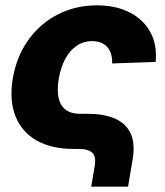

<svg xmlns="http://www.w3.org/2000/svg" viewBox="-20 -553 614 713"><path d="M318.8 140.1 331.5 64.5Q337.9 28.3 322.8 14.2Q307.6 0 269.5 0H252.4Q171.4 0 116.2 -31.2Q61 -62.5 37.6 -121.1Q14.2 -179.7 27.3 -260.7Q41 -341.8 84.2 -403.1Q127.4 -464.4 193.6 -498.8Q259.8 -533.2 340.8 -533.2Q394 -533.2 436.3 -517.8Q478.5 -502.4 507.3 -474.6Q536.1 -446.8 549.3 -408.4Q562.5 -370.1 558.1 -323.2L396.5 -317.4Q397 -336.4 392.6 -351.8Q388.2 -367.2 378.7 -377.9Q369.1 -388.7 355 -394.5Q340.8 -400.4 322.3 -400.4Q290.5 -400.4 265.4 -383.5Q240.2 -366.7 222.9 -335.4Q205.6 -304.2 198.2 -260.7Q190.9 -217.8 197.8 -188.7Q204.6 -159.7 224.6 -145Q244.6 -130.4 276.4 -130.4H307.1Q365.2 -130.4 406 -113Q446.8 -95.7 464.6 -58.6Q482.4 -21.5 472.7 38.1L455.6 140.1Z"/></svg>

Font: Inter 28pt ExtraBold
Style: Italic
Weight: 800
Italic angle: -9.3988°
Designer: Rasmus Andersson
Foundry: rsms
Version: Version 4.001;git-66647c0bb